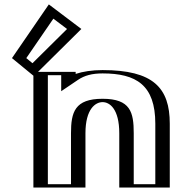

<svg xmlns="http://www.w3.org/2000/svg" viewBox="-20 -843 802 863"><path d="M339.1 0H155.1V-520H295.1V-491C329.1 -514 376.1 -528 441.1 -528C633.1 -528 718.1 -459 718.1 -287V0H541.1V-244C541.1 -345 515.1 -384 441.1 -384C367.1 -384 339.1 -345 339.1 -244ZM55.9 -580.4 129.5 -520 325 -713.5 208 -801.9ZM324.1 -15H170.1V-505H280.1V-462.7L303.5 -478.6C334.4 -499.5 378.2 -513 441.1 -513C628.2 -513 703.1 -450.6 703.1 -287V-15H556.1V-244C556.1 -347.6 525.4 -399 441.1 -399C357.1 -399 324.1 -347.9 324.1 -244ZM76.1 -583.2 211.5 -780.5 302.2 -712 128.6 -540.2ZM324.1 -15V-244C324.1 -347.9 357.1 -399 441.1 -399C525.4 -399 556.1 -347.6 556.1 -244V-15H703.1V-287C703.1 -450.6 628.2 -513 441.1 -513C378.2 -513 334.4 -499.5 303.5 -478.6L280.1 -462.7V-505H170.1V-15ZM76.1 -583.2 128.6 -540.2 302.2 -712 211.5 -780.5ZM339.1 0V-244C339.1 -344.8 367.5 -384 441.1 -384C514.8 -384 541.1 -344.8 541.1 -244V0H718.1V-287C718.1 -458.8 633 -528 441.1 -528C376.1 -528 329.1 -514 295.1 -491V-520H155.1V0ZM55.9 -580.4 208 -801.9 325 -713.5 129.5 -520ZM299.1 -15H195.1V-505H255.1V-433L330.1 -483.7C359.9 -503.9 394.1 -513 441.1 -513C591.9 -513 678.1 -461.2 678.1 -287V-15H581.1V-244C581.1 -338.5 566.6 -399 441.1 -399C315.9 -399 299.1 -338.7 299.1 -244ZM98.2 -581.8 219.9 -759.1 281.4 -712.7 126 -558.9ZM364.1 0V-244C364.1 -354.2 409.6 -384 441.1 -384C472.5 -384 516.1 -354.1 516.1 -244V0H743.1V-287C743.1 -448.4 668.7 -528 441.1 -528C393.3 -528 352.1 -521.4 320.1 -510.8V-520H130.1V0ZM33.8 -581.8 132 -501.2 345.7 -712.8 199.5 -823.2Z"/></svg>

Font: Hussar Outliner
Style: Regular
Weight: 700
Foundry: Cannot Into Space Fonts
Version: Version 0.92